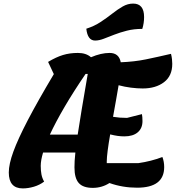

<svg xmlns="http://www.w3.org/2000/svg" viewBox="-20 -1021 980 1070"><path d="M107 29Q29 29 29 -60Q29 -106 54.5 -176Q80 -246 135 -351.5Q190 -457 280 -608L248 -676Q293 -703 331 -714.5Q369 -726 414 -726Q460 -726 487 -702Q543 -726 591 -726Q643 -726 653 -674Q729 -677 792.5 -690Q856 -703 933 -721Q937 -705 938.5 -691Q940 -677 940 -665Q940 -598 894 -563Q848 -528 775 -528Q745 -528 709.5 -532.5Q674 -537 641 -546Q635 -508 626.5 -462Q618 -416 610 -370Q646 -364 688 -364L771 -385Q774 -369 774 -346Q774 -306 747.5 -283.5Q721 -261 673 -261Q655 -261 636.5 -263.5Q618 -266 594 -272Q585 -221 580 -181.5Q575 -142 575 -122Q575 -117 575 -112H752Q822 -122 885 -146Q895 -120 895 -90Q895 25 744 25Q663 25 590 -1Q548 26 497 26Q443 26 419 -1Q395 -28 395 -88Q395 -104 396 -124.5Q397 -145 400 -171H220Q207 -127 207 -97Q207 -70 211 -49Q215 -28 226 -9Q201 10 169 19.5Q137 29 107 29ZM457 -609Q390 -511 340 -425.5Q290 -340 258 -271H413Q422 -330 435.5 -412Q449 -494 469 -609ZM510 -795Q468 -795 461 -861Q505 -875 540 -898Q575 -921 605.5 -945Q636 -969 664 -985Q692 -1001 722 -1001Q783 -1001 783 -926Q783 -892 773 -860Q726 -860 687 -850Q648 -840 616 -827.5Q584 -815 558 -805Q532 -795 510 -795Z"/></svg>

Font: Lemonada SemiBold
Style: Regular
Weight: 600
Designer: Mohamed Gaber (Arabic), Eduardo Tunni (Latin)
Foundry: Kief Type Foundry
Version: Version 4.005; ttfautohint (v1.8.3)